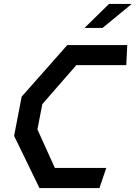

<svg xmlns="http://www.w3.org/2000/svg" viewBox="-20 -960 692 980"><path d="M181.5 0H487.5L522.5 -103H260L171 -299.5L196 -428.5L369.5 -627.5H624.5L629.5 -730H323.5L90.5 -466.5L52 -266.5ZM411.5 -817.5 536.5 -940H652.5L503.5 -817.5Z"/></svg>

Font: Monaspace Krypton Medium
Style: Italic
Weight: 500
Italic angle: -11°
Designer: Riley Cran & the Lettermatic Team
Foundry: Lettermatic
Version: Version 1.101 (Monaspace Krypton)